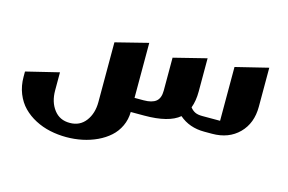

<svg xmlns="http://www.w3.org/2000/svg" viewBox="-77 -541 1357 904"><g transform="rotate(15 601.5 -88.5)"><path d="M956.1 0H918Q845.7 0 795.9 -43Q745.1 0 626 0H560.1Q559.6 37.1 544.7 68.8Q529.8 100.6 504.6 123Q479.5 145.5 445.8 161.4Q412.1 177.2 374.3 185.1Q336.4 192.9 296.9 192.9Q255.9 192.9 217.3 184.6Q178.7 176.3 144.5 158.4Q110.4 140.6 85 114.7Q59.6 88.9 44.7 51.8Q29.8 14.6 29.8 -29.8V-55.2L189.9 -94.2V-5.9Q189.9 50.3 218.3 87.4Q246.6 124.5 295.9 124Q344.7 124 372.8 86.9Q400.9 49.8 400.9 -5.9V-296.9L560.1 -336.9V-68.8H604Q645 -68.8 664.6 -84.7Q684.1 -100.6 684.1 -137.2V-297.9L844.2 -337.9V-175.8Q844.2 -129.9 831.1 -95.2Q841.8 -81.5 855 -75.2Q868.2 -68.8 890.1 -68.8H977.1V-331.1L1136.2 -370.1V-180.2Q1136.2 -99.1 1086.7 -49.6Q1037.1 0 956.1 0Z"/></g></svg>

Font: Wesal
Style: Regular
Weight: 900
Designer: Ahmed zaza
Foundry: Ahmed zaza
Version: Version 2.01